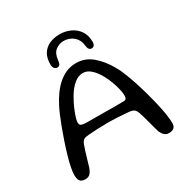

<svg xmlns="http://www.w3.org/2000/svg" viewBox="-185 -951 1082 1121"><g transform="rotate(-30 356.5 -390.0)"><path d="M634.5 20Q618 20 606.2 9.8Q594.5 -0.5 585.5 -19.5Q581 -34.5 575.2 -55.5Q569.5 -76.5 563.8 -98.2Q558 -120 552.5 -139.2Q547 -158.5 542.5 -170Q536.5 -186.5 526.8 -194Q517 -201.5 495 -204Q484.5 -205 461.2 -206.8Q438 -208.5 410.8 -210Q383.5 -211.5 359.5 -211.5Q323 -211.5 286 -210Q249 -208.5 222.5 -206Q199.5 -204.5 189.2 -197.8Q179 -191 172 -174Q166 -158.5 158.8 -135.5Q151.5 -112.5 144.2 -87.2Q137 -62 130 -38.5Q121 -13.5 109.2 -2Q97.5 9.5 76.5 9.5Q62 9.5 52 4.2Q42 -1 37.2 -12.8Q32.5 -24.5 32.5 -43.5Q32.5 -64.5 39 -96.8Q45.5 -129 56.8 -167.5Q68 -206 81.8 -246.5Q95.5 -287 109.5 -324.5Q123.5 -362 136.5 -392.5Q149.5 -423 159 -441Q176 -474 197.2 -504Q218.5 -534 244.2 -556.8Q270 -579.5 300.5 -592.8Q331 -606 367.5 -606Q427.5 -606 474.5 -566.5Q521.5 -527 557 -463.5Q569.5 -443 583.2 -408.8Q597 -374.5 611 -332.8Q625 -291 637.2 -246.5Q649.5 -202 659.5 -159.5Q669.5 -117 675 -81.5Q680.5 -46 680.5 -23Q680.5 0.5 668.2 10.2Q656 20 634.5 20ZM500.5 -273.5Q511.5 -275 515.2 -281Q519 -287 519 -301Q519 -318 513.2 -343.2Q507.5 -368.5 497.2 -396.8Q487 -425 473.5 -450Q454 -487 428.2 -511.5Q402.5 -536 372.5 -536Q341.5 -536 312.8 -511.8Q284 -487.5 261 -448.5Q251.5 -432.5 241.2 -412Q231 -391.5 222.5 -370.2Q214 -349 208.2 -330.2Q202.5 -311.5 202.5 -298.5Q202.5 -284.5 213.8 -279.2Q225 -274 253.5 -274Q318.5 -274 366 -273.5Q413.5 -273 446.2 -272.8Q479 -272.5 500.5 -273.5ZM261 -637.5Q249.5 -637.5 242 -646.8Q234.5 -656 234.5 -673.5Q234.5 -718 252.2 -745.5Q270 -773 300.5 -786.2Q331 -799.5 368.5 -799.5Q407 -799.5 440.2 -784.2Q473.5 -769 494 -739Q514.5 -709 514.5 -665.5Q514.5 -649 507.8 -641.5Q501 -634 491.5 -634Q481.5 -634 474.8 -641.2Q468 -648.5 466 -667Q463 -696.5 448.5 -715.8Q434 -735 413 -744.5Q392 -754 368.5 -754Q340.5 -754 315.8 -736Q291 -718 286.5 -676Q284.5 -655.5 279 -646.5Q273.5 -637.5 261 -637.5Z"/></g></svg>

Font: Gluten Light
Style: Regular
Weight: 300
Designer: Tyler Finck
Foundry: Etcetera Type Company
Version: Version 1.300